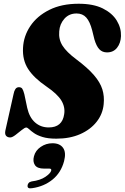

<svg xmlns="http://www.w3.org/2000/svg" viewBox="-20 -731 667 1026"><path d="M281.5 10Q236 10 207.2 1Q178.5 -8 161.8 -19.8Q145 -31.5 135.8 -40.5Q126.5 -49.5 120 -49.5Q112.5 -49.5 96.2 -36.2Q80 -23 62.8 -9.8Q45.5 3.5 34.5 3.5Q20.5 3.5 12.8 -5Q5 -13.5 8.5 -32.5L52.5 -228.5Q55.5 -245 62.2 -255Q69 -265 81 -265Q93.5 -265 99 -257Q104.5 -249 110 -228L125.5 -154.5Q137 -103.5 167.2 -76.8Q197.5 -50 240.5 -50Q313 -50 323 -121Q329 -159 307.8 -194Q286.5 -229 228.5 -268.5Q160.5 -315 130 -362.8Q99.5 -410.5 103 -475Q106 -538 142 -591.8Q178 -645.5 243.5 -678.2Q309 -711 400 -711Q479 -711 529.5 -685.8Q580 -660.5 604 -621Q628 -581.5 626.5 -538Q625 -500.5 605.5 -475.8Q586 -451 552 -451Q526.5 -451 510.8 -467.8Q495 -484.5 484.5 -520.5L472.5 -569Q460.5 -615.5 441 -637.2Q421.5 -659 389 -659Q349 -659 324 -630.8Q299 -602.5 296.5 -563.5Q292.5 -521 314 -487Q335.5 -453 387 -414.5Q448 -369 481.5 -330.2Q515 -291.5 526.8 -254Q538.5 -216.5 534 -174Q529 -121.5 496.2 -80Q463.5 -38.5 408.5 -14.2Q353.5 10 281.5 10ZM215.5 170Q179 170 166.5 151Q154 132 161.5 104Q169.5 73 197.8 53.8Q226 34.5 260.5 34.5Q299.5 34.5 317 59Q334.5 83.5 322.5 130Q306 192 260.5 228.8Q215 265.5 152.5 274.5Q124.5 279.5 127.5 259.5Q128 253 133 247Q138 241 149 238.5Q195.5 232.5 222.5 214Q249.5 195.5 253.5 181Q256.5 170 244 170Z"/></svg>

Font: Fraunces 144pt Soft Black
Style: Italic
Weight: 900
Italic angle: -16°
Version: Version 1.000;[b76b70a41]